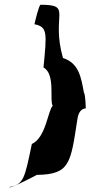

<svg xmlns="http://www.w3.org/2000/svg" viewBox="-20 -740 381 808"><path d="M20 47C18 58 135 -4 135 -4C276 -6 277 -54 306 -240C310 -268 323 -283 341 -284C341 -284 340 -342 333 -351C321 -416 312 -474 245 -496C193 -678 288 -720 151 -720C144 -720 127 -648 125 -638C181 -627 177 -600 163 -456C215 -428 187 -314 202 -295C181 -274 174 -162 114 -134C84 10 80 36 20 47Z"/></svg>

Font: Ampere
Style: UltCndIta
Weight: 400
Version: Version 1